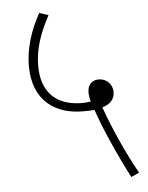

<svg xmlns="http://www.w3.org/2000/svg" viewBox="-51 -674 602 783"><g transform="rotate(-5 250.0 -282.5)"><path d="M455 67 488 52C441 -30 387 -153 362 -226C393 -236 413 -253 413 -285C413 -316 389 -341 357 -341C329 -341 311 -323 311 -292C311 -281 313 -268 317 -254C304 -252 292 -251 282 -251C172 -251 116 -313 116 -417C116 -488 139 -551 176 -620L139 -632C102 -567 78 -491 78 -421C78 -275 172 -217 281 -217C298 -217 314 -217 329 -219C353 -146 407 -24 455 67Z"/></g></svg>

Font: Noto Sans Devanagari UI SemiCondensed ExtraLight
Style: Regular
Weight: 200
Width: 4
Designer: Jelle Bosma - Monotype Design Team
Foundry: Monotype Imaging Inc.
Version: Version 2.004